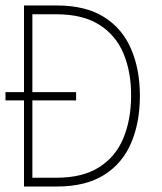

<svg xmlns="http://www.w3.org/2000/svg" viewBox="-26 -680 590 700"><path d="M61.5 0V-660H181Q286.5 -660 353.5 -617.8Q420.5 -575.5 452.2 -501Q484 -426.5 484 -330.5Q484 -234 452.5 -159.5Q421 -85 354 -42.5Q287 0 181 0ZM-6 -314V-344H251.5V-314ZM92 -32H179Q275 -32 335 -70Q395 -108 423.2 -175Q451.5 -242 452 -329.5Q452.5 -417 424.5 -484.2Q396.5 -551.5 336 -589.8Q275.5 -628 179 -628H92Z"/></svg>

Font: League Spartan Thin Thin
Style: Regular
Weight: 250
Version: Version 2.002